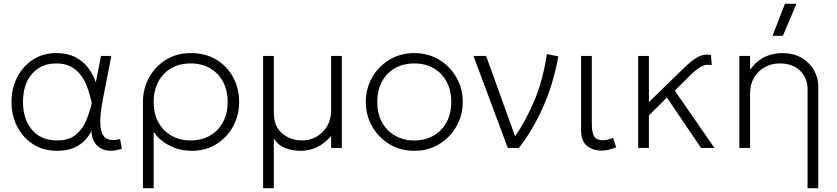

<svg xmlns="http://www.w3.org/2000/svg" viewBox="-20 -772 4370 1002"><path d="M277 15Q205 15 151.8 -19.8Q98.5 -54.5 69.2 -112.5Q40 -170.5 40 -240Q40 -309.5 69.2 -367.5Q98.5 -425.5 151 -460.2Q203.5 -495 274 -495Q331 -495 372.2 -474Q413.5 -453 440 -418.2Q466.5 -383.5 480 -342L507 -480H561L518 -260Q499.5 -165.5 504.2 -115Q509 -64.5 535.2 -49.5Q561.5 -34.5 607 -46L616 4Q548.5 27 504.2 1Q460 -25 457 -88Q431.5 -38.5 387.8 -11.8Q344 15 277 15ZM278 -39Q336.5 -39 371.8 -66Q407 -93 427 -137.2Q447 -181.5 459 -234Q455 -249.5 448.8 -274.8Q442.5 -300 430.8 -328.8Q419 -357.5 399.2 -383Q379.5 -408.5 349 -424.8Q318.5 -441 274 -441Q194.5 -441 147.2 -386.8Q100 -332.5 100 -240Q100 -148 147.8 -93.5Q195.5 -39 278 -39Z M726 210V-240Q726 -309.5 758 -367.5Q790 -425.5 846.2 -460.2Q902.5 -495 975 -495Q1052 -495 1108.8 -460.8Q1165.5 -426.5 1196.8 -368.5Q1228 -310.5 1228 -240Q1228 -170.5 1196.5 -112.5Q1165 -54.5 1109.2 -19.8Q1053.5 15 981 15Q918 15 864.2 -12.5Q810.5 -40 782 -85V210ZM975 -39Q1031.5 -39 1075 -63.8Q1118.5 -88.5 1143.2 -133.5Q1168 -178.5 1168 -240Q1168 -301.5 1143.2 -346.8Q1118.5 -392 1075 -416.5Q1031.5 -441 975 -441Q918.5 -441 875 -416.5Q831.5 -392 806.8 -346.8Q782 -301.5 782 -240Q782 -178.5 806.8 -133.5Q831.5 -88.5 875 -63.8Q918.5 -39 975 -39Z M1353 210V-480H1409V-185Q1409 -112.5 1452.5 -75.8Q1496 -39 1559 -39Q1597.5 -39 1631.5 -58.5Q1665.5 -78 1686.8 -113.2Q1708 -148.5 1708 -195V-480H1764V0H1708V-63Q1675 -23.5 1635 -4.2Q1595 15 1550 15Q1505 15 1468.2 0.5Q1431.5 -14 1409 -49V210Z M2142 15Q2069.5 15 2012.2 -19.8Q1955 -54.5 1922 -112.5Q1889 -170.5 1889 -240Q1889 -309.5 1922 -367.5Q1955 -425.5 2012.2 -460.2Q2069.5 -495 2142 -495Q2214.5 -495 2271.8 -460.2Q2329 -425.5 2362 -367.5Q2395 -309.5 2395 -240Q2395 -170.5 2362 -112.5Q2329 -54.5 2272 -19.8Q2215 15 2142 15ZM2142 -39Q2198.5 -39 2242 -63.8Q2285.5 -88.5 2310.2 -133.5Q2335 -178.5 2335 -240Q2335 -301.5 2310.2 -346.8Q2285.5 -392 2242 -416.5Q2198.5 -441 2142 -441Q2085.5 -441 2042 -416.5Q1998.5 -392 1973.8 -346.8Q1949 -301.5 1949 -240Q1949 -178.5 1973.8 -133.5Q1998.5 -88.5 2042 -63.8Q2085.5 -39 2142 -39Z M2630 0 2451 -480H2517L2668 -61Q2721 -136 2767 -243Q2813 -350 2834 -490L2894 -477.5Q2866.5 -329.5 2813 -210.5Q2759.5 -91.5 2688 0Z M3119.5 14Q3074 14 3043.2 -11Q3012.5 -36 3012.5 -90V-480H3068.5V-128Q3068.5 -78.5 3081.2 -59.2Q3094 -40 3127.5 -40Q3148.5 -40 3179.5 -53L3195.5 -3Q3177 4.5 3157.2 9.2Q3137.5 14 3119.5 14Z M3310.5 0V-480H3366.5V-239L3493.5 -363Q3534.5 -403 3566.2 -433Q3598 -463 3627.2 -477.2Q3656.5 -491.5 3690.5 -485L3694.5 -432Q3667.5 -438 3644.2 -427Q3621 -416 3595.2 -391.5Q3569.5 -367 3534.5 -332L3501.5 -299L3708.5 0H3638.5L3460.5 -263L3366.5 -170V0Z M4194.5 210V-306Q4194.5 -366 4155 -403.5Q4115.5 -441 4049.5 -441Q4006.5 -441 3971.2 -421.5Q3936 -402 3915.2 -366.8Q3894.5 -331.5 3894.5 -285V0H3838.5V-480H3894.5V-408Q3927.5 -454.5 3971 -474.8Q4014.5 -495 4059.5 -495Q4123 -495 4165.5 -469Q4208 -443 4229.2 -403.2Q4250.5 -363.5 4250.5 -323V210ZM4011.5 -585 4076.5 -752H4136.5L4065.5 -585Z"/></svg>

Font: Geologica Thin
Style: Regular
Weight: 100
Designer: Sindre Bremnes, Frode Helland
Foundry: Monokrom Skriftforlag AS
Version: Version 1.010; ttfautohint (v1.8.4.7-5d5b);gftools[0.9.28]